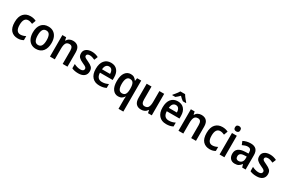

<svg xmlns="http://www.w3.org/2000/svg" viewBox="160 -2363 6228 4199"><g transform="rotate(30 3273.5 -263.0)"><path d="M280 10Q172 10 109 -57.5Q46 -125 46 -268Q46 -410 111.5 -481.5Q177 -553 287 -553Q329 -553 365.5 -544Q402 -535 430 -520L395 -424Q369 -436 342 -443.5Q315 -451 289 -451Q170 -451 170 -269Q170 -180 200.5 -136Q231 -92 288 -92Q324 -92 357 -102Q390 -112 419 -128V-26Q391 -9 357 0.5Q323 10 280 10Z M975 -272Q975 -143 914 -66.5Q853 10 738 10Q666 10 613 -24.5Q560 -59 531.5 -122.5Q503 -186 503 -272Q503 -404 564.5 -478.5Q626 -553 740 -553Q810 -553 863 -520.5Q916 -488 945.5 -425.5Q975 -363 975 -272ZM627 -272Q627 -184 653.5 -136Q680 -88 739 -88Q798 -88 824.5 -136Q851 -184 851 -272Q851 -361 824.5 -408Q798 -455 739 -455Q680 -455 653.5 -408Q627 -361 627 -272Z M1360 -553Q1443 -553 1488.5 -505Q1534 -457 1534 -357V0H1413V-329Q1413 -390 1392.5 -420.5Q1372 -451 1327 -451Q1263 -451 1238.5 -405Q1214 -359 1214 -266V0H1092V-543H1187L1203 -470H1209Q1232 -511 1271.5 -532Q1311 -553 1360 -553Z M2009 -155Q2009 -77 1957 -33.5Q1905 10 1808 10Q1757 10 1717.5 2Q1678 -6 1644 -22V-131Q1678 -112 1721.5 -99.5Q1765 -87 1803 -87Q1849 -87 1870.5 -103Q1892 -119 1892 -147Q1892 -164 1882.5 -177.5Q1873 -191 1849 -205Q1825 -219 1781 -238Q1715 -267 1679 -302.5Q1643 -338 1643 -403Q1643 -474 1696 -513.5Q1749 -553 1836 -553Q1882 -553 1922.5 -542.5Q1963 -532 2002 -513L1966 -424Q1934 -439 1900 -449.5Q1866 -460 1836 -460Q1799 -460 1779 -446.5Q1759 -433 1759 -409Q1759 -392 1769 -379.5Q1779 -367 1803 -354Q1827 -341 1870 -321Q1936 -292 1972.5 -256.5Q2009 -221 2009 -155Z M2321 -552Q2423 -552 2479.5 -486.5Q2536 -421 2536 -307V-242H2215Q2217 -166 2251.5 -126Q2286 -86 2352 -86Q2396 -86 2433 -95.5Q2470 -105 2510 -125V-27Q2473 -8 2433 1Q2393 10 2339 10Q2224 10 2158.5 -62Q2093 -134 2093 -268Q2093 -406 2154 -479Q2215 -552 2321 -552ZM2322 -460Q2277 -460 2249.5 -427Q2222 -394 2217 -328H2420Q2420 -386 2396 -423Q2372 -460 2322 -460Z M2961 16Q2961 -2 2962 -25Q2963 -48 2966 -72H2961Q2939 -35 2903.5 -12.5Q2868 10 2815 10Q2729 10 2677 -61.5Q2625 -133 2625 -270Q2625 -408 2678 -480.5Q2731 -553 2819 -553Q2871 -553 2905.5 -531Q2940 -509 2963 -472H2968L2980 -543H3083V240H2961ZM2854 -90Q2913 -90 2938.5 -129.5Q2964 -169 2965 -250V-273Q2965 -363 2940 -408Q2915 -453 2852 -453Q2800 -453 2774.5 -404.5Q2749 -356 2749 -268Q2749 -90 2854 -90Z M3663 -543V0H3568L3552 -70H3546Q3522 -29 3482.5 -9.5Q3443 10 3395 10Q3311 10 3266 -39.5Q3221 -89 3221 -188V-543H3343V-216Q3343 -92 3426 -92Q3493 -92 3517.5 -138Q3542 -184 3542 -272V-543Z M4008 -552Q4110 -552 4166.5 -486.5Q4223 -421 4223 -307V-242H3902Q3904 -166 3938.5 -126Q3973 -86 4039 -86Q4083 -86 4120 -95.5Q4157 -105 4197 -125V-27Q4160 -8 4120 1Q4080 10 4026 10Q3911 10 3845.5 -62Q3780 -134 3780 -268Q3780 -406 3841 -479Q3902 -552 4008 -552ZM4009 -460Q3964 -460 3936.5 -427Q3909 -394 3904 -328H4107Q4107 -386 4083 -423Q4059 -460 4009 -460ZM4062 -766Q4075 -743 4095 -716.5Q4115 -690 4136.5 -664Q4158 -638 4176 -618V-606H4098Q4074 -622 4050.5 -643.5Q4027 -665 4002 -690Q3977 -665 3954 -643.5Q3931 -622 3908 -606H3830V-618Q3848 -638 3869.5 -664Q3891 -690 3911 -717Q3931 -744 3943 -766Z M4605 -553Q4688 -553 4733.5 -505Q4779 -457 4779 -357V0H4658V-329Q4658 -390 4637.5 -420.5Q4617 -451 4572 -451Q4508 -451 4483.5 -405Q4459 -359 4459 -266V0H4337V-543H4432L4448 -470H4454Q4477 -511 4516.5 -532Q4556 -553 4605 -553Z M5127 10Q5019 10 4956 -57.5Q4893 -125 4893 -268Q4893 -410 4958.5 -481.5Q5024 -553 5134 -553Q5176 -553 5212.5 -544Q5249 -535 5277 -520L5242 -424Q5216 -436 5189 -443.5Q5162 -451 5136 -451Q5017 -451 5017 -269Q5017 -180 5047.5 -136Q5078 -92 5135 -92Q5171 -92 5204 -102Q5237 -112 5266 -128V-26Q5238 -9 5204 0.5Q5170 10 5127 10Z M5437 -752Q5466 -752 5485 -736.5Q5504 -721 5504 -685Q5504 -650 5485 -634Q5466 -618 5437 -618Q5407 -618 5388 -634Q5369 -650 5369 -685Q5369 -721 5388 -736.5Q5407 -752 5437 -752ZM5497 -543V0H5375V-543Z M5847 -552Q6033 -552 6033 -364V0H5946L5924 -74H5920Q5890 -31 5854 -10.5Q5818 10 5758 10Q5688 10 5647 -34.5Q5606 -79 5606 -157Q5606 -323 5831 -331L5913 -334V-359Q5913 -413 5891.5 -436Q5870 -459 5829 -459Q5796 -459 5761.5 -448Q5727 -437 5693 -420L5658 -506Q5696 -527 5744 -539.5Q5792 -552 5847 -552ZM5856 -255Q5787 -252 5758.5 -228Q5730 -204 5730 -161Q5730 -121 5749.5 -102Q5769 -83 5802 -83Q5849 -83 5881 -115.5Q5913 -148 5913 -209V-257Z M6509 -155Q6509 -77 6457 -33.5Q6405 10 6308 10Q6257 10 6217.5 2Q6178 -6 6144 -22V-131Q6178 -112 6221.5 -99.5Q6265 -87 6303 -87Q6349 -87 6370.5 -103Q6392 -119 6392 -147Q6392 -164 6382.5 -177.5Q6373 -191 6349 -205Q6325 -219 6281 -238Q6215 -267 6179 -302.5Q6143 -338 6143 -403Q6143 -474 6196 -513.5Q6249 -553 6336 -553Q6382 -553 6422.5 -542.5Q6463 -532 6502 -513L6466 -424Q6434 -439 6400 -449.5Q6366 -460 6336 -460Q6299 -460 6279 -446.5Q6259 -433 6259 -409Q6259 -392 6269 -379.5Q6279 -367 6303 -354Q6327 -341 6370 -321Q6436 -292 6472.5 -256.5Q6509 -221 6509 -155Z"/></g></svg>

Font: Noto Sans Lao UI SemCond SemBd
Style: Regular
Weight: 600
Width: 4
Designer: Monotype Design Team
Foundry: Monotype Imaging Inc.
Version: Version 2.000; ttfautohint (v1.8.4.7-5d5b)